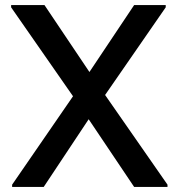

<svg xmlns="http://www.w3.org/2000/svg" viewBox="-20 -740 707 760"><path d="M28 0V-9L269 -359L24 -711V-720H156L334 -455L511 -720H636V-711L396 -364L643 -9V0H511L331 -268L153 0Z"/></svg>

Font: Kufam Medium
Style: Regular
Weight: 500
Designer: Wael Morcos, Artur Schmal
Foundry: Original Type
Version: Version 1.300; ttfautohint (v1.8.3)